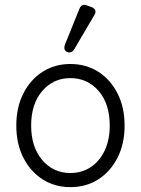

<svg xmlns="http://www.w3.org/2000/svg" viewBox="-20 -758 579 789"><path d="M269 11Q205 11 155 -21Q105 -53 76 -110Q47 -167 47 -242Q47 -317 76 -374Q105 -431 155 -463Q205 -495 269 -495Q334 -495 384 -463Q434 -431 463 -374Q492 -317 492 -242Q492 -167 463 -110Q434 -53 384 -21Q334 11 269 11ZM269 -47Q316 -47 352.5 -71Q389 -95 410 -139Q431 -183 431 -242Q431 -331 385.5 -384Q340 -437 269 -437Q199 -437 153.5 -384Q108 -331 108 -242Q108 -154 153.5 -100.5Q199 -47 269 -47ZM286 -557Q275 -538 256 -544Q239 -552 247 -575L306 -721Q315 -745 339 -735L356 -729Q382 -718 367 -695Z"/></svg>

Font: Zen Maru Gothic
Style: Regular
Weight: 400
Designer: Yoshimichi Ohira
Foundry: Positype
Version: Version 1.002